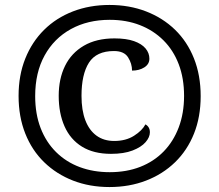

<svg xmlns="http://www.w3.org/2000/svg" viewBox="-20 -745 885 775"><path d="M422 10Q342 10 275 -16Q208 -42 158.5 -90Q109 -138 82 -206Q55 -274 55 -358Q55 -441 82 -508.5Q109 -576 158 -624.5Q207 -673 274.5 -699Q342 -725 422 -725Q502 -725 569.5 -699Q637 -673 686.5 -625Q736 -577 763 -509Q790 -441 790 -357Q790 -273 763 -205.5Q736 -138 686.5 -90Q637 -42 569.5 -16Q502 10 422 10ZM428 -124Q358 -124 311 -153Q264 -182 240.5 -235Q217 -288 217 -358Q217 -427 242.5 -479Q268 -531 318.5 -560.5Q369 -590 442 -590Q490 -590 521 -579Q552 -568 567.5 -549.5Q583 -531 583 -508Q583 -486 562.5 -473Q542 -460 513 -460Q513 -488 497 -513.5Q481 -539 440 -539Q369 -539 339 -492Q309 -445 309 -358Q309 -300 324.5 -259.5Q340 -219 369.5 -197.5Q399 -176 441 -176Q488 -176 521 -197Q554 -218 567 -243Q585 -233 585 -211Q585 -191 567.5 -171Q550 -151 515 -137.5Q480 -124 428 -124ZM423 -50Q491 -50 546 -71.5Q601 -93 640.5 -133.5Q680 -174 701.5 -231Q723 -288 723 -358Q723 -429 701.5 -485.5Q680 -542 640 -582Q600 -622 545 -643.5Q490 -665 423 -665Q334 -665 266 -627.5Q198 -590 160 -521Q122 -452 122 -357Q122 -285 144 -228Q166 -171 206.5 -131Q247 -91 302 -70.5Q357 -50 423 -50Z"/></svg>

Font: Noto Serif Kannada
Style: Bold
Weight: 700
Version: Version 2.003